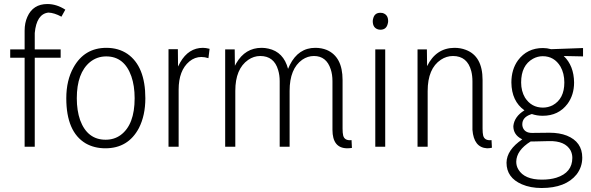

<svg xmlns="http://www.w3.org/2000/svg" viewBox="-20 -736 2965 963"><path d="M284.2 -446.3V-488.3H154.3V-570.3Q163.1 -666 222.7 -672.9Q252 -671.9 288.1 -652.3L307.6 -687.5Q263.7 -715.8 217.8 -715.8Q145.5 -715.8 117.2 -651.4Q103.5 -621.1 103.5 -582V-488.3H31.2V-446.3H103.5V0H154.3V-446.3Z M509.8 -35.2Q418 -35.2 381.8 -133.8Q365.2 -181.6 365.2 -243.2Q365.2 -370.1 431.6 -424.8Q466.8 -453.1 512.7 -453.1Q603.5 -453.1 638.7 -353.5Q655.3 -305.7 655.3 -243.2Q655.3 -110.4 585 -58.6Q552.7 -35.2 509.8 -35.2ZM513.7 -496.1Q403.3 -496.1 348.6 -397.5Q312.5 -333 312.5 -243.2Q312.5 -74.2 410.2 -16.6Q453.1 7.8 508.8 7.8Q623 7.8 676.8 -93.8Q709 -157.2 709 -243.2Q709 -403.3 619.1 -465.8Q574.2 -496.1 513.7 -496.1Z M876 0V-286.1Q876 -382.8 929.7 -427.7Q957 -450.2 990.2 -450.2Q1006.8 -450.2 1025.4 -444.3L1031.2 -491.2Q1011.7 -496.1 998 -496.1Q925.8 -496.1 883.8 -422.9Q877.9 -413.1 873 -402.3L872.1 -489.3H825.2V0Z M1698.2 -335Q1698.2 -451.2 1619.1 -485.4Q1592.8 -496.1 1561.5 -496.1Q1476.6 -496.1 1433.6 -410.2Q1428.7 -400.4 1424.8 -390.6Q1402.3 -475.6 1326.2 -492.2Q1309.6 -496.1 1292 -496.1Q1210 -496.1 1165 -418.9Q1161.1 -412.1 1158.2 -406.2L1157.2 -488.3H1109.4V0H1160.2V-280.3Q1160.2 -390.6 1224.6 -435.5Q1252.9 -455.1 1285.2 -455.1Q1354.5 -455.1 1375 -384.8Q1382.8 -359.4 1382.8 -329.1V0H1432.6V-280.3Q1432.6 -391.6 1496.1 -436.5Q1523.4 -455.1 1554.7 -455.1Q1617.2 -455.1 1638.7 -388.7Q1647.5 -362.3 1647.5 -329.1V-85Q1647.5 6.8 1720.7 7.8Q1732.4 7.8 1745.1 5.9L1743.2 -33.2Q1708 -29.3 1701.2 -56.6Q1698.2 -69.3 1698.2 -90.8Z M1912.1 0V-488.3H1862.3V0ZM1926.8 -629.9Q1926.8 -663.1 1898.4 -670.9Q1893.6 -671.9 1887.7 -671.9Q1858.4 -671.9 1851.6 -642.6Q1849.6 -635.7 1849.6 -629.9Q1849.6 -594.7 1878.9 -587.9Q1883.8 -586.9 1887.7 -586.9Q1918 -586.9 1924.8 -617.2Q1926.8 -624 1926.8 -629.9Z M2445.3 -33.2Q2410.2 -29.3 2403.3 -56.6Q2400.4 -69.3 2400.4 -90.8V-335Q2400.4 -455.1 2315.4 -486.3Q2290 -496.1 2258.8 -496.1Q2167 -495.1 2122.1 -404.3L2121.1 -488.3H2074.2V0H2125V-279.3Q2125 -392.6 2191.4 -436.5Q2219.7 -455.1 2252 -455.1Q2324.2 -455.1 2343.8 -378.9Q2349.6 -355.5 2349.6 -328.1V-85Q2356.4 3.9 2422.9 7.8Q2435.5 7.8 2447.3 4.9Z M2703.1 -196.3Q2645.5 -196.3 2613.3 -246.1Q2593.8 -279.3 2593.8 -322.3Q2593.8 -408.2 2653.3 -441.4Q2676.8 -454.1 2702.1 -454.1Q2759.8 -454.1 2791 -402.3Q2810.5 -368.2 2810.5 -322.3Q2810.5 -240.2 2752 -208Q2728.5 -196.3 2703.1 -196.3ZM2703.1 -495.1Q2624 -495.1 2578.1 -433.6Q2544.9 -387.7 2544.9 -322.3Q2545.9 -228.5 2610.4 -182.6Q2559.6 -151.4 2554.7 -103.5Q2554.7 -60.5 2595.7 -39.1Q2598.6 -38.1 2599.6 -37.1Q2521.5 15.6 2520.5 80.1Q2520.5 155.3 2597.7 188.5Q2640.6 207 2696.3 207Q2817.4 207 2872.1 138.7Q2900.4 101.6 2900.4 54.7Q2900.4 -24.4 2823.2 -55.7Q2786.1 -70.3 2736.3 -70.3L2648.4 -69.3Q2611.3 -69.3 2601.6 -98.6Q2599.6 -105.5 2599.6 -112.3Q2599.6 -147.5 2641.6 -162.1Q2645.5 -163.1 2647.5 -164.1Q2672.9 -155.3 2702.1 -155.3Q2781.2 -155.3 2826.2 -214.8Q2859.4 -259.8 2859.4 -322.3Q2858.4 -406.2 2807.6 -455.1L2904.3 -453.1V-495.1L2744.1 -489.3Q2723.6 -495.1 2703.1 -495.1ZM2698.2 165Q2610.4 165 2580.1 114.3Q2569.3 96.7 2569.3 75.2Q2570.3 17.6 2641.6 -26.4H2654.3L2733.4 -28.3Q2814.5 -30.3 2841.8 18.6Q2850.6 36.1 2850.6 55.7Q2850.6 129.9 2770.5 155.3Q2739.3 165 2698.2 165Z"/></svg>

Font: Yaldevi Colombo Light
Style: Regular
Weight: 300
Designer: Sol Matas, Denzil Rajitha, Kosala Senevirathne and Pathum Egodawatta
Foundry: Mooniak
Version: Version 1.020 ; ttfautohint (v1.6)